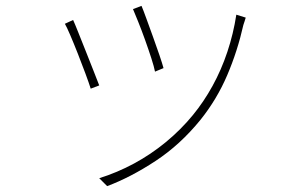

<svg xmlns="http://www.w3.org/2000/svg" viewBox="-20 -578 1040 654"><path d="M462 -558Q468 -544 478.5 -515Q489 -486 501 -453Q513 -420 523 -390.5Q533 -361 537 -346L508 -334Q505 -350 495.5 -379.5Q486 -409 474 -442.5Q462 -476 450.5 -504.5Q439 -533 433 -547ZM817 -518Q815 -512 813 -505Q811 -498 809 -493Q789 -404 754 -322Q719 -240 663 -170Q594 -85 509.5 -29.5Q425 26 345 56L318 29Q379 10 436.5 -21Q494 -52 545 -94Q596 -136 637 -186Q674 -231 704 -285.5Q734 -340 754.5 -401.5Q775 -463 785 -528ZM229 -510Q235 -497 246.5 -468Q258 -439 272 -404Q286 -369 298.5 -337Q311 -305 318 -287L289 -276Q283 -295 271 -327.5Q259 -360 245 -395.5Q231 -431 219 -459Q207 -487 201 -497Z"/></svg>

Font: Noto Sans JP Thin Thin
Style: Regular
Weight: 250
Version: Version 2.004-H2;hotconv 1.0.118;makeotfexe 2.5.65603